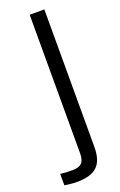

<svg xmlns="http://www.w3.org/2000/svg" viewBox="-221 -643 558 892"><g transform="rotate(-20 58.0 -197.5)"><path d="M-4.3 205.4Q-17.7 205.4 -35.1 203.6Q-52.5 201.8 -65.3 199.6V143.5Q-53.4 145.2 -37 145.9Q-20.6 146.7 -5.4 146.7Q26.4 146.7 40.4 132.7Q54.3 118.7 54.3 84.8V-600H126.8V79.9Q126.8 146.7 95.5 176.1Q64.3 205.4 -4.3 205.4Z"/></g></svg>

Font: Big Shoulders Stencil Display SC Thin
Style: Regular
Weight: 100
Designer: Patric King
Foundry: XO Type Co
Version: Version 2.001